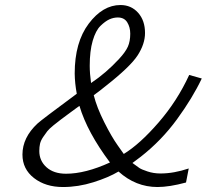

<svg xmlns="http://www.w3.org/2000/svg" viewBox="-20 -731 827 768"><path d="M69.8 -112.8Q69.8 -180.7 129.9 -236.8Q145 -251 287.1 -356Q279.3 -397.9 278.8 -437Q278.8 -562 335 -636.5Q391.1 -710.9 461.9 -710.9Q504.9 -710.9 532.5 -679.9Q560.1 -648.9 560.1 -599.1Q560.1 -555.2 530.5 -509.5Q501 -463.9 401.9 -386.2Q397 -382.3 380.4 -369.1Q363.8 -356 355 -350.1Q367.2 -301.3 397 -242.2Q426.8 -183.1 451.2 -148.9L475.1 -115.2Q539.1 -154.3 614 -240.7Q689 -327.1 736.8 -431.2L787.1 -417Q750 -338.9 688 -253.9Q626 -168.9 543 -104L509.8 -79.1Q528.8 -64.9 537.4 -59.1Q545.9 -53.2 570.1 -45.2Q594.2 -37.1 622.1 -37.1Q675.3 -37.1 734.9 -57.1L724.1 -1Q657.2 17.1 609.9 17.1Q522.9 17.1 454.1 -44.9Q414.1 -21 353.5 -2Q293 17.1 231.9 17.1Q162.1 17.1 116 -18.8Q69.8 -54.7 69.8 -112.8ZM137.2 -127Q137.2 -87.9 166 -62Q194.8 -36.1 244.1 -36.1Q321.3 -36.1 419.9 -81.1Q329.1 -202.1 297.9 -307.1H296.9Q284.7 -298.3 258.8 -279.1Q232.9 -259.8 222.9 -252.4Q212.9 -245.1 194.3 -230Q175.8 -214.8 168.9 -205.8Q162.1 -196.8 152.6 -182.9Q143.1 -168.9 140.1 -156Q137.2 -143.1 137.2 -127ZM338.9 -467.8Q338.9 -437 344.2 -398.9Q404.3 -439 456.1 -495.1Q481.9 -522.9 491.5 -544.4Q501 -565.9 501 -596.2Q501 -622.1 489 -641.6Q477.1 -661.1 451.2 -661.1Q434.1 -661.1 417.5 -653.6Q400.9 -646 381.8 -627.4Q362.8 -608.9 350.8 -567.9Q338.9 -526.9 338.9 -467.8Z"/></svg>

Font: CMU Bright
Style: Oblique
Weight: 500
Italic angle: -12°
Version: Version 0.7.0